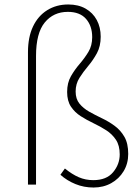

<svg xmlns="http://www.w3.org/2000/svg" viewBox="-20 -825 626 858"><path d="M398 13Q355 13 317 -2.5Q279 -18 250 -44L270 -72Q302 -46 332 -33Q362 -20 397 -20Q456 -20 485.5 -55.5Q515 -91 515 -135Q515 -175 498 -200.5Q481 -226 454.5 -243Q428 -260 397.5 -274.5Q367 -289 340.5 -306Q314 -323 297 -348.5Q280 -374 280 -414Q280 -455 297 -484.5Q314 -514 336 -539.5Q358 -565 375 -593Q392 -621 392 -659Q392 -709 364.5 -740.5Q337 -772 283 -772Q219 -772 180 -724.5Q141 -677 141 -575V0H105V-591Q105 -659 127.5 -706.5Q150 -754 191 -779.5Q232 -805 285 -805Q330 -805 362.5 -786.5Q395 -768 412.5 -735.5Q430 -703 430 -661Q430 -618 413 -587Q396 -556 374 -530Q352 -504 335 -477Q318 -450 318 -416Q318 -383 335 -362Q352 -341 378.5 -326Q405 -311 435.5 -296.5Q466 -282 492.5 -262.5Q519 -243 536 -213.5Q553 -184 553 -137Q553 -94 532.5 -60Q512 -26 477 -6.5Q442 13 398 13Z"/></svg>

Font: Noto Sans JP
Style: Regular
Weight: 100
Designer: Ryoko NISHIZUKA 西塚涼子 (kana, bopomofo & ideographs); Paul D. Hunt (Latin, Greek & Cyrillic); Sandoll Communications 산돌커뮤니
Foundry: Adobe
Version: Version 2.004;hotconv 1.0.118;makeotfexe 2.5.65603